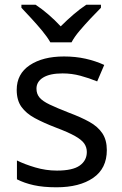

<svg xmlns="http://www.w3.org/2000/svg" viewBox="-20 -786 519 816"><path d="M434 -148Q434 -70 376 -30Q318 10 220 10Q164 10 123.5 1Q83 -8 52 -24V-104Q84 -88 129.5 -74.5Q175 -61 222 -61Q289 -61 319 -82.5Q349 -104 349 -140Q349 -160 338 -176Q327 -192 298.5 -208Q270 -224 217 -244Q165 -264 128 -284Q91 -304 71 -332Q51 -360 51 -404Q51 -472 106.5 -509Q162 -546 252 -546Q301 -546 343.5 -536.5Q386 -527 423 -510L393 -440Q359 -454 322 -464Q285 -474 246 -474Q192 -474 163.5 -456.5Q135 -439 135 -409Q135 -387 148 -371.5Q161 -356 191.5 -341.5Q222 -327 273 -307Q324 -288 360 -268Q396 -248 415 -219.5Q434 -191 434 -148ZM194 -606Q181 -629 159 -655.5Q137 -682 113 -708Q89 -734 71 -753V-766H131Q157 -749 185 -725Q213 -701 238 -674Q265 -701 293 -725Q321 -749 347 -766H409V-753Q390 -734 365.5 -708Q341 -682 318.5 -655.5Q296 -629 284 -606Z"/></svg>

Font: Noto Sans Old Turkic
Style: Regular
Weight: 400
Designer: Monotype Design Team
Foundry: Monotype Imaging Inc.
Version: Version 2.003; ttfautohint (v1.8.4.7-5d5b)